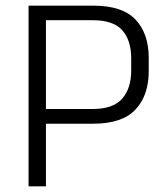

<svg xmlns="http://www.w3.org/2000/svg" viewBox="-20 -659 592 679"><path d="M121 -221.5V-273.5H307.5Q380 -273.5 412 -310Q444 -346.5 444 -409V-453Q444 -516 412.5 -551.8Q381 -587.5 309 -587.5H120V-639H310.5Q413 -639 459.5 -589.5Q506 -540 506 -454.5V-407.5Q506 -321.5 459 -271.5Q412 -221.5 309.5 -221.5ZM81 0V-639H142.5V-258.5V-230.5V0Z"/></svg>

Font: Anek Latin Medium Light
Style: Regular
Weight: 300
Version: Version 1.003